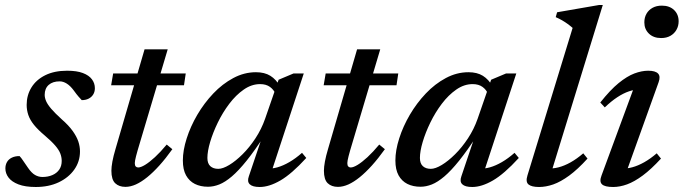

<svg xmlns="http://www.w3.org/2000/svg" viewBox="-20 -736 2731 767"><path d="M58 -112.5Q64.5 -106 71 -96Q77.5 -86 92 -65.5Q106 -45 120 -37Q134 -29 149.5 -29Q171.5 -29 189 -36.5Q206.5 -44 216.5 -58.2Q226.5 -72.5 226.5 -93Q226.5 -108 221 -122.5Q215.5 -137 201 -154Q186.5 -171 159 -194.5Q131.5 -217.5 115.5 -237.5Q99.5 -257.5 93 -277Q86.5 -296.5 86.5 -317Q86.5 -355.5 105.5 -386.5Q124.5 -417.5 160.8 -435.5Q197 -453.5 248 -453.5Q287 -453.5 311.2 -444.2Q335.5 -435 347.2 -419.2Q359 -403.5 359 -383.5Q359 -369.5 352.5 -358.8Q346 -348 334.2 -342Q322.5 -336 306.5 -336Q301.5 -341.5 294.2 -349.5Q287 -357.5 274 -375.5Q261 -393 246.8 -402Q232.5 -411 218.5 -411Q190.5 -411 174.5 -396.8Q158.5 -382.5 158.5 -357Q158.5 -345.5 164.2 -332Q170 -318.5 184.8 -301.2Q199.5 -284 227 -259Q254.5 -235 270.2 -213Q286 -191 292.8 -171Q299.5 -151 299.5 -131Q299.5 -90.5 276.5 -58.2Q253.5 -26 214 -7.5Q174.5 11 123 11Q80.5 11 53.5 0.5Q26.5 -10 14 -26.8Q1.5 -43.5 1.5 -63Q1.5 -77.5 8 -88.8Q14.5 -100 27.2 -106.2Q40 -112.5 58 -112.5Z M424 -395.5 432 -442.5H722L715 -395.5ZM530 -136Q526 -122 523.5 -112.2Q521 -102.5 519.8 -95.8Q518.5 -89 518.5 -84.5Q518.5 -75 522.2 -71Q526 -67 532 -67Q542.5 -67 559.8 -77.5Q577 -88 599 -108.2Q621 -128.5 646 -158.5L668.5 -140Q642 -103 616.8 -75Q591.5 -47 568 -28Q544.5 -9 522.8 0.8Q501 10.5 481 10.5Q455.5 10.5 440.2 -4Q425 -18.5 425 -54Q425 -69 429 -90.8Q433 -112.5 441.5 -141L557.5 -539H650Z M974 -31.5 1030 -197.5H1038.5Q998 -135 965.5 -94.5Q933 -54 906.2 -31.2Q879.5 -8.5 856.2 0.8Q833 10 811 10Q781 10 758.5 -1.2Q736 -12.5 723.2 -35.5Q710.5 -58.5 710.5 -95Q710.5 -135.5 725.8 -183.2Q741 -231 768.2 -277.5Q795.5 -324 832 -362.5Q868.5 -401 912 -424.2Q955.5 -447.5 1002.5 -447.5Q1037 -447.5 1060 -433.2Q1083 -419 1100 -389.5L1081 -360Q1074 -377.5 1058.5 -388.8Q1043 -400 1019 -400Q985 -400 953.8 -378.2Q922.5 -356.5 896 -321.5Q869.5 -286.5 850 -246.2Q830.5 -206 819.5 -168.8Q808.5 -131.5 808.5 -105Q808.5 -83 820.2 -72.2Q832 -61.5 852 -61.5Q870 -61.5 895.8 -77Q921.5 -92.5 949 -119.8Q976.5 -147 1000.5 -183.5Q1024.5 -220 1039 -261.5L1093 -417.5L1152.5 -442.5H1193.5L1060 -36L1046 -63Q1065 -61 1088 -67.5Q1111 -74 1136 -88.5Q1161 -103 1186.5 -125.5L1203.5 -105Q1145 -41 1100 -15Q1055 11 1017.5 11Q989 11 977.8 0.2Q966.5 -10.5 974 -31.5Z M1273 -395.5 1281 -442.5H1571L1564 -395.5ZM1379 -136Q1375 -122 1372.5 -112.2Q1370 -102.5 1368.8 -95.8Q1367.5 -89 1367.5 -84.5Q1367.5 -75 1371.2 -71Q1375 -67 1381 -67Q1391.5 -67 1408.8 -77.5Q1426 -88 1448 -108.2Q1470 -128.5 1495 -158.5L1517.5 -140Q1491 -103 1465.8 -75Q1440.5 -47 1417 -28Q1393.5 -9 1371.8 0.8Q1350 10.5 1330 10.5Q1304.5 10.5 1289.2 -4Q1274 -18.5 1274 -54Q1274 -69 1278 -90.8Q1282 -112.5 1290.5 -141L1406.5 -539H1499Z M1823 -31.5 1879 -197.5H1887.5Q1847 -135 1814.5 -94.5Q1782 -54 1755.2 -31.2Q1728.5 -8.5 1705.2 0.8Q1682 10 1660 10Q1630 10 1607.5 -1.2Q1585 -12.5 1572.2 -35.5Q1559.5 -58.5 1559.5 -95Q1559.5 -135.5 1574.8 -183.2Q1590 -231 1617.2 -277.5Q1644.5 -324 1681 -362.5Q1717.5 -401 1761 -424.2Q1804.5 -447.5 1851.5 -447.5Q1886 -447.5 1909 -433.2Q1932 -419 1949 -389.5L1930 -360Q1923 -377.5 1907.5 -388.8Q1892 -400 1868 -400Q1834 -400 1802.8 -378.2Q1771.5 -356.5 1745 -321.5Q1718.5 -286.5 1699 -246.2Q1679.5 -206 1668.5 -168.8Q1657.5 -131.5 1657.5 -105Q1657.5 -83 1669.2 -72.2Q1681 -61.5 1701 -61.5Q1719 -61.5 1744.8 -77Q1770.5 -92.5 1798 -119.8Q1825.5 -147 1849.5 -183.5Q1873.5 -220 1888 -261.5L1942 -417.5L2001.5 -442.5H2042.5L1909 -36L1895 -63Q1914 -61 1937 -67.5Q1960 -74 1985 -88.5Q2010 -103 2035.5 -125.5L2052.5 -105Q1994 -41 1949 -15Q1904 11 1866.5 11Q1838 11 1826.8 0.2Q1815.5 -10.5 1823 -31.5Z M2267.5 -624.5Q2258.5 -632.5 2248.2 -640Q2238 -647.5 2226 -654.5Q2214 -661.5 2200 -667.5L2205.5 -687L2373 -716H2388L2180 -40L2167 -63.5Q2187.5 -61.5 2211 -67.5Q2234.5 -73.5 2259.5 -87.5Q2284.5 -101.5 2310 -123.5L2327 -102.5Q2288 -59.5 2253.8 -34.5Q2219.5 -9.5 2190 0.8Q2160.5 11 2133.5 11Q2103.5 11 2091.2 0.8Q2079 -9.5 2087 -35Z M2383 -35 2516.5 -397 2535.5 -378Q2515.5 -379 2492.8 -371.2Q2470 -363.5 2445.8 -347.5Q2421.5 -331.5 2396 -307L2378 -326.5Q2417.5 -376.5 2451.2 -404Q2485 -431.5 2514.2 -442.5Q2543.5 -453.5 2569.5 -453.5Q2598 -453.5 2608.8 -442.2Q2619.5 -431 2611 -407.5L2478 -37L2462.5 -63Q2483 -61.5 2506 -67.8Q2529 -74 2553.8 -88Q2578.5 -102 2603.5 -123.5L2620.5 -102.5Q2581.5 -60 2547.8 -35Q2514 -10 2485 0.5Q2456 11 2429.5 11Q2396 11 2384.8 0.2Q2373.5 -10.5 2383 -35ZM2554 -646.5Q2554 -666 2562.5 -681Q2571 -696 2586.8 -704.8Q2602.5 -713.5 2624 -713.5Q2654.5 -713.5 2672.8 -696Q2691 -678.5 2691 -651Q2691 -632 2682.2 -616.8Q2673.5 -601.5 2658 -592.8Q2642.5 -584 2621 -584Q2590.5 -584 2572.2 -601.8Q2554 -619.5 2554 -646.5Z"/></svg>

Font: Newsreader 16pt 16pt Medium
Style: Italic
Weight: 500
Italic angle: -17°
Version: Version 1.003